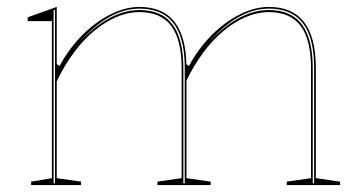

<svg xmlns="http://www.w3.org/2000/svg" viewBox="-20 -535 1043 555"><path d="M70 0V-10L130 -20V-474H60V-485L144 -515V-350L152 -344Q179 -394 217 -432.5Q255 -471 298.5 -493Q342 -515 383 -515Q417 -515 442.5 -504Q468 -493 485 -471Q502 -449 510.5 -416Q519 -383 519 -338V-20L589 -10V0H435V-10L505 -20V-338Q505 -420 475 -460Q445 -500 383 -500Q350 -500 317 -486Q284 -472 252.5 -446Q221 -420 193.5 -383Q166 -346 144 -300V-20L214 -10V0ZM809 0V-10L879 -20V-338Q879 -420 849 -460Q819 -500 757 -500Q724 -500 691 -486Q658 -472 626.5 -446Q595 -420 567.5 -383Q540 -346 518 -300V-350L526 -344Q553 -394 591 -432.5Q629 -471 672.5 -493Q716 -515 757 -515Q791 -515 816.5 -504Q842 -493 859 -471Q876 -449 884.5 -416Q893 -383 893 -338V-20L963 -10V0ZM135 -5H139V-507L135 -505ZM510 -5H514V-338Q514 -397 499.5 -435Q485 -473 456 -491.5Q427 -510 383 -510Q340 -510 298 -487Q256 -464 209 -413Q256 -461 298 -483.5Q340 -506 383 -506Q448 -506 479 -464Q510 -422 510 -338ZM884 -5H888V-338Q888 -397 873.5 -435Q859 -473 830 -491.5Q801 -510 757 -510Q714 -510 672 -487Q630 -464 583 -413Q630 -461 672 -483.5Q714 -506 757 -506Q822 -506 853 -464Q884 -422 884 -338Z"/></svg>

Font: Kalnia Glaze Thin
Style: Regular
Weight: 100
Designer: Frida Medrano
Foundry: Frida Medrano
Version: Version 1.110